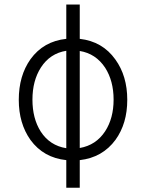

<svg xmlns="http://www.w3.org/2000/svg" viewBox="-20 -706 665 864"><path d="M278.3 14.6V138.7H338.9V14.6Q441.4 2.9 500 -77.1Q552.7 -150.4 552.7 -256.8Q552.7 -364.3 499 -438.5Q441.4 -519.5 338.9 -531.2V-685.5H278.3V-531.2Q175.8 -520.5 117.2 -439.5Q64.5 -365.2 64.5 -256.8Q64.5 -150.4 117.2 -76.2Q175.8 3.9 278.3 14.6ZM338.9 -40V-476.6Q411.1 -464.8 453.1 -401.4Q491.2 -341.8 491.2 -257.8Q491.2 -173.8 453.1 -115.2Q412.1 -52.7 338.9 -40ZM278.3 -477.5V-39.1Q204.1 -50.8 163.1 -114.3Q126 -172.9 126 -257.8Q126 -342.8 164.1 -402.3Q205.1 -465.8 278.3 -477.5Z"/></svg>

Font: Dotum
Style: Regular
Weight: 400
Version: Version 2.21